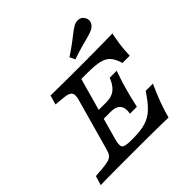

<svg xmlns="http://www.w3.org/2000/svg" viewBox="-194 -936 1106 1106"><g transform="rotate(-45 359.0 -383.0)"><path d="M187.1 -2.4Q162.1 -2.4 131.9 -2.4Q101.6 -2.4 71.4 -2Q41.1 -1.6 15.3 -0.8L32.3 -57.3L86.3 -61.3Q122.6 -64.5 141.5 -70.2Q160.5 -75.8 169.8 -88.3Q179 -100.8 185.5 -125.8L274.2 -443.5Q279.8 -466.9 276.2 -480.2Q272.6 -493.5 255.6 -500.4Q238.7 -507.3 201.6 -509.7L159.7 -513.7L175.8 -570.2Q193.5 -570.2 222.6 -569.8Q251.6 -569.4 284.7 -569Q317.7 -568.5 346 -568.5H349.2H446Q494.4 -568.5 533.9 -569Q573.4 -569.4 608.9 -569.8Q644.4 -570.2 680.6 -571Q671.8 -529 666.9 -493.5Q662.1 -458.1 660.5 -409.7H601.6Q589.5 -450 571 -472.2Q552.4 -494.4 516.9 -503.2Q481.5 -512.1 416.9 -512.1H368.5L261.3 -128.2Q249.2 -84.7 259.7 -71.8Q270.2 -58.9 319.4 -58.9H339.5Q400 -58.9 440.7 -71.4Q481.5 -83.9 513.7 -114.9Q546 -146 582.3 -201.6H641.1Q612.9 -139.5 596 -92.7Q579 -46 566.9 0Q531.5 -0.8 496 -1.2Q460.5 -1.6 421.4 -2Q382.3 -2.4 333.9 -2.4H192.7ZM268.5 -258.9 284.7 -315.3H474.2L458.1 -258.9ZM425 -172.6Q430.6 -201.6 424.2 -221Q417.7 -240.3 400 -249.6Q382.3 -258.9 352.4 -258.9L375.8 -315.3Q404 -315.3 425 -324.2Q446 -333.1 461.7 -352.4Q477.4 -371.8 489.5 -401.6H546Q529.8 -355.6 522.6 -331.5Q515.3 -307.3 509.7 -287.1Q504 -266.9 498 -242.7Q491.9 -218.5 481.5 -172.6ZM424.2 -616.1 408.9 -649.2Q450 -675.8 479.4 -698.4Q508.9 -721 529.4 -736.7Q550 -752.4 562.9 -758.9Q585.5 -769.4 605.2 -764.5Q625 -759.7 634.7 -739.5Q644.4 -720.2 636.3 -701.6Q628.2 -683.1 605.6 -671.8Q588.7 -663.7 564.1 -657.3Q539.5 -650.8 505.2 -641.5Q471 -632.3 424.2 -616.1Z"/></g></svg>

Font: Playfair 5pt SemiExpanded Light
Style: Italic
Weight: 300
Width: 6
Italic angle: -15.6°
Designer: Claus Eggers Sørensen
Foundry: Claus Eggers Sørensen
Version: Version 2.203